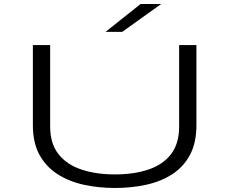

<svg xmlns="http://www.w3.org/2000/svg" viewBox="-20 -924 1140 955"><path d="M552 11Q470 11 396.2 -5.2Q322.5 -21.5 265.8 -58Q209 -94.5 176.2 -154.2Q143.5 -214 143.5 -301.5V-700H229.5V-294Q229.5 -210 270.8 -157.5Q312 -105 384.8 -80.8Q457.5 -56.5 552 -56.5Q646.5 -56.5 718.5 -80.8Q790.5 -105 830.8 -157.5Q871 -210 871 -294V-700H957V-301.5Q957 -214 925.2 -154.2Q893.5 -94.5 837.5 -58Q781.5 -21.5 708 -5.2Q634.5 11 552 11ZM588 -765.5H505L679 -904H781.5Z"/></svg>

Font: Trispace Expanded Light
Style: Regular
Weight: 300
Width: 7
Designer: Tyler Finck
Foundry: Etcetera Type Company
Version: Version 1.210; ttfautohint (v1.8.3)